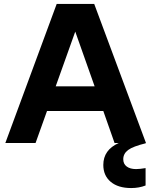

<svg xmlns="http://www.w3.org/2000/svg" viewBox="-20 -724 766 972"><path d="M719 1Q653 17 628.5 35.5Q604 54 604 82Q604 106 621.5 119Q639 132 669 132Q687 132 717 127V215Q684 228 644 228Q578 228 540.5 196.5Q503 165 503 111Q503 35 581 0H560L503 -162H218L160 0H7L267 -704H457L719 0H716ZM361 -564 262 -287H459Z"/></svg>

Font: CBA Beacon Sans Extra Bold
Style: Regular
Weight: 800
Designer: Wei Huang
Foundry: Wei Huang
Version: Version 1.002